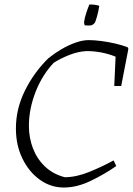

<svg xmlns="http://www.w3.org/2000/svg" viewBox="-20 -828 593 857"><path d="M265 9Q206 9 157.5 -26Q109 -61 80 -120.5Q51 -180 51 -255Q51 -343 92 -425Q133 -507 197 -569Q222 -589 253 -607.5Q284 -626 316.5 -637.5Q349 -649 376 -649Q399 -649 431 -645Q463 -641 495 -633.5Q527 -626 550 -617L553 -610L521 -444H490L496 -575Q434 -600 366 -600Q328 -598 289 -582.5Q250 -567 220 -548Q168 -493 138.5 -417Q109 -341 109 -266Q109 -213 127 -166Q145 -119 180.5 -85Q216 -51 269 -37Q320 -37 378 -60.5Q436 -84 487 -112L499 -87Q446 -50 384.5 -20.5Q323 9 265 9ZM358 -715Q357 -717 356.5 -720.5Q356 -724 355 -728Q358 -750 365.5 -772Q373 -794 379 -808Q396 -808 407 -806Q418 -804 423 -802Q420 -779 413 -754.5Q406 -730 403 -726Q401 -724 396.5 -720Q392 -716 388 -715Q378 -713 358 -715Z"/></svg>

Font: Labrada Lght
Style: Italic
Weight: 300
Italic angle: -7°
Designer: Mercedes Jáuregui
Foundry: Omnibus-Type Team
Version: Version 1.000; ttfautohint (v1.8.4.7-5d5b)